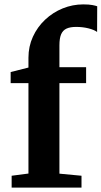

<svg xmlns="http://www.w3.org/2000/svg" viewBox="-20 -854 462 874"><path d="M33 0V-54L109.5 -64V-475.5H28.5V-526L109.5 -546.5V-591Q109.5 -642.5 129.8 -686.8Q150 -731 185.2 -764.2Q220.5 -797.5 265.5 -815.8Q310.5 -834 359 -834Q385.5 -834 400.5 -831Q415.5 -828 422.5 -825.5L422 -708.5Q408.5 -718.5 382.5 -725Q356.5 -731.5 326.5 -731.5Q299.5 -731.5 282.8 -723.8Q266 -716 258.2 -697.8Q250.5 -679.5 250.5 -648V-548H372V-475.5H250.5V-63.5L351 -54V0Z"/></svg>

Font: Merriweather 36pt
Style: Bold
Weight: 700
Designer: Eben Sorkin
Foundry: Eben Sorkin
Version: Version 2.100